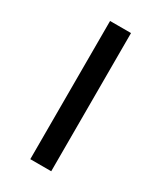

<svg xmlns="http://www.w3.org/2000/svg" viewBox="-144 -590 541 644"><g transform="rotate(30 126.5 -267.5)"><path d="M167 0H85.9V-535.2H167Z"/></g></svg>

Font: f01972551
Style: Regular
Weight: 400
Foundry: Ascender Corporation
Version: Version 1.10